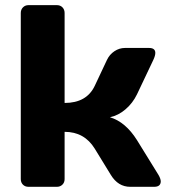

<svg xmlns="http://www.w3.org/2000/svg" viewBox="-20 -720 650 740"><path d="M599.6 -21.5Q599.6 0 574.2 0H481.9Q435.1 0 407.2 -45.9L345.2 -147Q305.2 -211.9 229 -211.9V-29.8Q229 -16.6 220.5 -8.3Q211.9 0 199.2 0H89.8Q76.7 0 68.4 -8.3Q60.1 -16.6 60.1 -29.8V-669.9Q60.1 -683.1 68.6 -691.7Q77.1 -700.2 89.8 -700.2H199.2Q212.4 -700.2 220.7 -691.7Q229 -683.1 229 -669.9V-323.2Q314 -323.2 345.2 -389.2L392.1 -488.8Q401.9 -509.8 420.9 -522.5Q439.9 -535.2 461.9 -535.2H554.2Q578.6 -535.2 578.6 -516.1Q578.6 -505.4 570.8 -488.8L507.8 -356Q491.7 -322.8 463.9 -298.8Q436 -274.9 403.8 -268.1Q463.9 -250 507.8 -180.2L590.8 -45.9Q599.1 -31.7 599.6 -21.5Z"/></svg>

Font: Days One
Style: Regular
Weight: 400
Designer: Alexander Kalachev, Alexey Maslov, Jovanny Lemonad
Foundry: Alexander Kalachev, Alexey Maslov, Jovanny Lemonad
Version: Version 1.002